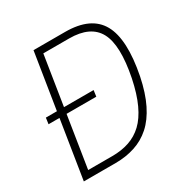

<svg xmlns="http://www.w3.org/2000/svg" viewBox="-162 -840 944 975"><g transform="rotate(-30 310.0 -352.5)"><path d="M53 0 165 -705H350Q501 -705 553.5 -611Q606 -517 567 -319Q549 -231 518.5 -169.5Q488 -108 446.5 -71Q405 -34 352.5 -17Q300 0 240 0ZM101 -39H243Q297 -39 341.5 -54Q386 -69 421 -102Q456 -135 482.5 -192Q509 -249 526 -332Q561 -508 518.5 -587Q476 -666 351 -666H200ZM43 -341 48 -377H328L323 -341Z"/></g></svg>

Font: Nunito Sans 10pt Condensed ExtraLight
Style: Italic
Weight: 250
Width: 3
Italic angle: -9°
Designer: Vernon Adams
Foundry: Vernon Adams
Version: Version 3.101;gftools[0.9.27]